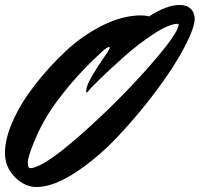

<svg xmlns="http://www.w3.org/2000/svg" viewBox="-38 -701 804 773"><path d="M562 -635Q634 -681 684 -681Q730 -681 742 -646Q746 -634 746 -627Q746 -589 703 -508Q660 -427 589 -332.5Q518 -238 436 -151Q354 -64 265 -6Q176 52 109 52Q62 52 22 12Q-18 -28 -18 -85.5Q-18 -143 14 -214.5Q46 -286 102.5 -359Q159 -432 227 -495.5Q295 -559 375.5 -599Q456 -639 529 -639Q549 -639 562 -635ZM83 -24Q134 -24 282 -154Q430 -284 555.5 -425.5Q681 -567 681 -602Q681 -605 677 -605Q643 -605 581.5 -565Q520 -525 464 -475Q408 -425 367.5 -386Q327 -347 321 -338Q315 -329 311 -329Q309 -329 309 -334L311 -349Q322 -385 378 -466L397 -494Q404 -507 404 -509.5Q404 -512 402 -512Q394 -512 375 -495Q300 -427 242 -357.5Q184 -288 153.5 -237.5Q123 -187 104 -141Q74 -71 74 -47.5Q74 -24 83 -24Z"/></svg>

Font: Mr Dafoe
Style: Regular
Weight: 400
Designer: Alejandro Paul
Foundry: Alejandro Paul
Version: Version 1.000